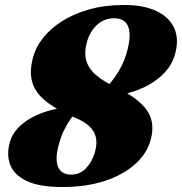

<svg xmlns="http://www.w3.org/2000/svg" viewBox="-20 -737 732 773"><path d="M230.5 16Q139 16 87.8 -8.2Q36.5 -32.5 21 -73.8Q5.5 -115 20 -166Q32 -206.5 70.2 -238.2Q108.5 -270 167.5 -288.5Q226.5 -307 300.5 -307L296 -293.5Q280 -279.5 265.2 -259.2Q250.5 -239 238.5 -214.2Q226.5 -189.5 218.5 -162Q206.5 -121.5 208 -92.8Q209.5 -64 224.2 -49Q239 -34 266 -34Q301.5 -34 325.8 -59Q350 -84 361.5 -122Q371.5 -155 366.5 -181.8Q361.5 -208.5 338.2 -230Q315 -251.5 269 -268.5Q199.5 -300 159.8 -333.5Q120 -367 109 -409Q98 -451 113.5 -508Q124 -547 153.2 -584.2Q182.5 -621.5 229.5 -651.5Q276.5 -681.5 339.5 -699.2Q402.5 -717 480 -717Q559 -717 611 -692Q663 -667 682.5 -621.2Q702 -575.5 683 -513Q672.5 -478 646.2 -448.5Q620 -419 581.8 -397Q543.5 -375 496 -362.2Q448.5 -349.5 395.5 -347.5L386 -364.5Q418.5 -391.5 446 -431.8Q473.5 -472 487 -514.5Q509.5 -586 497.8 -624.8Q486 -663.5 439 -663.5Q412.5 -663.5 391 -651.5Q369.5 -639.5 354 -618.5Q338.5 -597.5 330.5 -570Q318.5 -527.5 327 -495Q335.5 -462.5 364.8 -436.5Q394 -410.5 443 -387.5Q536 -343.5 571.2 -293.2Q606.5 -243 586 -172Q571.5 -119 524.2 -76.2Q477 -33.5 402.2 -8.8Q327.5 16 230.5 16Z"/></svg>

Font: Fraunces
Style: Italic
Weight: 900
Italic angle: -16°
Version: Version 1.000;[0bf87f6ff]